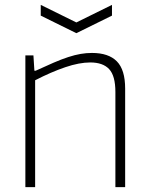

<svg xmlns="http://www.w3.org/2000/svg" viewBox="-20 -767 613 787"><path d="M147 -747 293 -675 439 -747V-703L293 -631L147 -703ZM84 -540H117L121 -477H126Q167 -496 199.5 -510Q232 -524 259.5 -533Q287 -542 310.5 -546Q334 -550 357 -550Q425 -550 459 -515.5Q493 -481 493 -404V0H453V-390Q453 -456 427.5 -483.5Q402 -511 350 -511Q305 -511 247.5 -491.5Q190 -472 124 -438V0H84Z"/></svg>

Font: Encode Sans Normal
Style: Thin
Weight: 100
Designer: Pablo Impallari, Andres Torresi
Foundry: Pablo Impallari, Andres Torresi
Version: Version 1.000; ttfautohint (v1.00) -l 8 -r 50 -G 200 -x 14 -